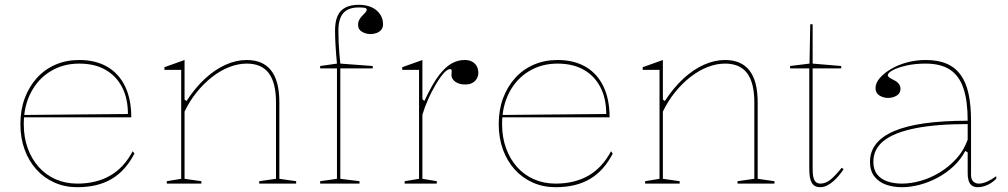

<svg xmlns="http://www.w3.org/2000/svg" viewBox="-20 -765 4201 800"><path d="M310 -515Q379 -515 427.5 -486.5Q476 -458 501.5 -404.5Q527 -351 527 -276H79V-286L513 -290Q513 -355 488.5 -402Q464 -449 419 -474.5Q374 -500 310 -500Q243 -500 190.5 -468Q138 -436 108.5 -379Q79 -322 79 -248Q79 -193 95.5 -147.5Q112 -102 141.5 -69Q171 -36 212 -18Q253 0 302 0Q342 0 376.5 -8.5Q411 -17 439.5 -33.5Q468 -50 491.5 -75.5Q515 -101 533 -135L540 -125Q522 -90 498.5 -63.5Q475 -37 445.5 -19.5Q416 -2 380 6.5Q344 15 302 15Q250 15 206.5 -4.5Q163 -24 131.5 -59Q100 -94 82.5 -142Q65 -190 65 -248Q65 -307 83 -355.5Q101 -404 133.5 -440Q166 -476 211 -495.5Q256 -515 310 -515Z M1214 -10V0H1060V-10L1130 -20V-338Q1130 -420 1100 -460Q1070 -500 1008 -500Q972 -500 935 -485.5Q898 -471 863.5 -444Q829 -417 799.5 -380.5Q770 -344 749 -300V-20L819 -10V0H675V-10L735 -20V-474H665V-485L749 -515V-350L757 -344Q793 -399 834 -437Q875 -475 919.5 -495Q964 -515 1008 -515Q1042 -515 1067.5 -504Q1093 -493 1110 -471Q1127 -449 1135.5 -416Q1144 -383 1144 -338V-20Z M1314 0V-10L1384 -20V-480H1314V-490L1384 -500Q1380 -541 1378 -576.5Q1376 -612 1376 -637Q1376 -675 1386.5 -698.5Q1397 -722 1419 -733.5Q1441 -745 1475 -745Q1497 -745 1515.5 -739.5Q1534 -734 1547.5 -723Q1561 -712 1568.5 -697Q1576 -682 1576 -664Q1576 -650 1568.5 -641Q1561 -632 1549 -627.5Q1537 -623 1524 -623Q1505 -623 1488.5 -632.5Q1472 -642 1472 -661Q1472 -674 1477.5 -683.5Q1483 -693 1490 -700Q1497 -707 1502.5 -713Q1508 -719 1508 -725Q1508 -730 1501 -732Q1494 -734 1475 -734Q1431 -734 1410.5 -710.5Q1390 -687 1390 -637Q1390 -613 1391 -589Q1392 -565 1394 -542.5Q1396 -520 1398 -500L1533 -490V-480H1398V-20L1478 -10V0Z M1666 0V-10L1726 -20V-474H1656V-485L1740 -515V-352L1748 -344Q1765 -380 1780.5 -407.5Q1796 -435 1811 -454Q1837 -487 1862.5 -501Q1888 -515 1916 -515Q1934 -515 1946.5 -508.5Q1959 -502 1966 -490Q1973 -478 1973 -461Q1973 -449 1967 -438Q1961 -427 1949 -420Q1937 -413 1918 -413Q1902 -413 1889 -418Q1876 -423 1868.5 -432.5Q1861 -442 1861 -453Q1861 -457 1861.5 -459.5Q1862 -462 1862 -465Q1862 -468 1862 -470Q1862 -477 1856 -477Q1843 -477 1826.5 -457.5Q1810 -438 1793 -408Q1778 -383 1764 -351.5Q1750 -320 1740 -287V-20L1800 -10V0Z M2303 -515Q2372 -515 2420.5 -486.5Q2469 -458 2494.5 -404.5Q2520 -351 2520 -276H2072V-286L2506 -290Q2506 -355 2481.5 -402Q2457 -449 2412 -474.5Q2367 -500 2303 -500Q2236 -500 2183.5 -468Q2131 -436 2101.5 -379Q2072 -322 2072 -248Q2072 -193 2088.5 -147.5Q2105 -102 2134.5 -69Q2164 -36 2205 -18Q2246 0 2295 0Q2335 0 2369.5 -8.5Q2404 -17 2432.5 -33.5Q2461 -50 2484.5 -75.5Q2508 -101 2526 -135L2533 -125Q2515 -90 2491.5 -63.5Q2468 -37 2438.5 -19.5Q2409 -2 2373 6.5Q2337 15 2295 15Q2243 15 2199.5 -4.5Q2156 -24 2124.5 -59Q2093 -94 2075.5 -142Q2058 -190 2058 -248Q2058 -307 2076 -355.5Q2094 -404 2126.5 -440Q2159 -476 2204 -495.5Q2249 -515 2303 -515Z M3207 -10V0H3053V-10L3123 -20V-338Q3123 -420 3093 -460Q3063 -500 3001 -500Q2965 -500 2928 -485.5Q2891 -471 2856.5 -444Q2822 -417 2792.5 -380.5Q2763 -344 2742 -300V-20L2812 -10V0H2668V-10L2728 -20V-474H2658V-485L2742 -515V-350L2750 -344Q2786 -399 2827 -437Q2868 -475 2912.5 -495Q2957 -515 3001 -515Q3035 -515 3060.5 -504Q3086 -493 3103 -471Q3120 -449 3128.5 -416Q3137 -383 3137 -338V-20Z M3398 15Q3373 15 3362.5 -3Q3352 -21 3352 -61V-480H3272V-490L3353 -500L3356 -664H3366V-500L3485 -490V-480H3366V-61Q3366 -28 3373.5 -14Q3381 0 3398 0Q3422 0 3443.5 -19Q3465 -38 3487 -66L3495 -60Q3487 -48 3476.5 -35Q3466 -22 3453 -10.5Q3440 1 3426 8Q3412 15 3398 15Z M3837 -515Q3888 -515 3923.5 -500Q3959 -485 3982 -454Q4005 -423 4015.5 -375Q4026 -327 4026 -262V-37Q4026 -17 4035.5 -8.5Q4045 0 4058 0Q4075 0 4094.5 -9Q4114 -18 4131 -31V-20Q4120 -9 4107 -1Q4094 7 4080.5 11Q4067 15 4054 15Q4032 15 4022 0.5Q4012 -14 4012 -43Q4012 -76 4012 -91.5Q4012 -107 4012 -114.5Q4012 -122 4012 -130L4002 -136Q3983 -100 3953 -72Q3923 -44 3886.5 -24.5Q3850 -5 3811.5 5Q3773 15 3738 15Q3702 15 3672 4.5Q3642 -6 3623.5 -29.5Q3605 -53 3605 -91Q3605 -176 3706 -219Q3807 -262 4012 -262Q4012 -344 3994.5 -396.5Q3977 -449 3938.5 -474.5Q3900 -500 3837 -500Q3791 -500 3755 -491.5Q3719 -483 3699 -472Q3679 -461 3679 -451Q3679 -447 3685 -442.5Q3691 -438 3707 -430Q3732 -417 3732 -395Q3732 -376 3716 -366.5Q3700 -357 3680 -357Q3661 -357 3644.5 -367Q3628 -377 3628 -398Q3628 -419 3645.5 -439.5Q3663 -460 3692.5 -477.5Q3722 -495 3759.5 -505Q3797 -515 3837 -515ZM4012 -248Q3881 -248 3793.5 -230.5Q3706 -213 3662.5 -178.5Q3619 -144 3619 -91Q3619 -58 3635 -38Q3651 -18 3678 -9Q3705 0 3738 0Q3775 0 3816 -11.5Q3857 -23 3895.5 -46.5Q3934 -70 3965 -104Q3996 -138 4012 -183Z"/></svg>

Font: Kalnia Thin
Style: Regular
Weight: 250
Designer: Frida Medrano
Foundry: Frida Medrano
Version: Version 1.105